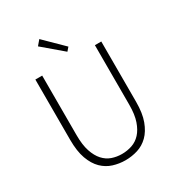

<svg xmlns="http://www.w3.org/2000/svg" viewBox="-201 -980 1036 1120"><g transform="rotate(-30 317.0 -420.0)"><path d="M316 12Q274 12 234 -0.5Q194 -13 163 -43.5Q132 -74 113.5 -125Q95 -176 95 -253V-659H141V-258Q141 -192 155.5 -148.5Q170 -105 194 -78.5Q218 -52 249.5 -41Q281 -30 316 -30Q352 -30 384.5 -41Q417 -52 441.5 -78.5Q466 -105 481 -148.5Q496 -192 496 -258V-659H539V-253Q539 -176 520 -125Q501 -74 470 -43.5Q439 -13 399 -0.5Q359 12 316 12ZM338 -706 205 -819 233 -852 358 -729Z"/></g></svg>

Font: CV Source Sans Light
Style: Regular
Weight: 300
Designer: Paul D. Hunt
Foundry: Adobe Systems Incorporated
Version: Version 3.001